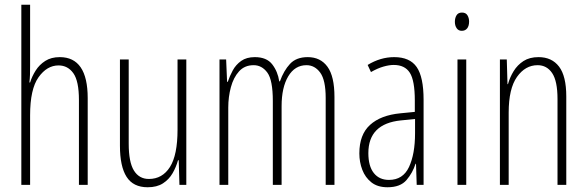

<svg xmlns="http://www.w3.org/2000/svg" viewBox="-20 -780 2477 810"><path d="M107 -503Q107 -480 106.5 -464.5Q106 -449 104 -432H107Q115 -458 130.5 -482.5Q146 -507 171 -523Q196 -539 232 -539Q350 -539 350 -366V0H313V-358Q313 -438 289.5 -471Q266 -504 227 -504Q178 -504 142.5 -454Q107 -404 107 -294V0H70V-760H107Z M766 -529V0H737L734 -104H731Q723 -75 708 -49Q693 -23 667.5 -6.5Q642 10 603 10Q542 10 514 -34Q486 -78 486 -165V-529H523V-174Q523 -96 545 -60.5Q567 -25 608 -25Q665 -25 697 -75.5Q729 -126 729 -233V-529Z M1278 -539Q1332 -539 1361.5 -498.5Q1391 -458 1391 -371V0H1354V-367Q1354 -442 1331 -473.5Q1308 -505 1273 -505Q1224 -505 1196 -458Q1168 -411 1168 -332V0H1131V-354Q1131 -442 1108 -473.5Q1085 -505 1050 -505Q1012 -505 988.5 -479Q965 -453 954 -412Q943 -371 943 -326V0H906V-529H934L938 -435H941Q949 -459 962 -483Q975 -507 997.5 -523Q1020 -539 1055 -539Q1105 -539 1128.5 -508.5Q1152 -478 1158 -437H1161Q1177 -482 1203.5 -510.5Q1230 -539 1278 -539Z M1643 -539Q1709 -539 1738 -497Q1767 -455 1767 -359V0H1738L1735 -89H1733Q1721 -51 1695 -20.5Q1669 10 1615 10Q1573 10 1547 -10.5Q1521 -31 1508.5 -63.5Q1496 -96 1496 -133Q1496 -212 1541 -253Q1586 -294 1669 -302L1730 -308V-356Q1730 -440 1709 -473Q1688 -506 1641 -506Q1622 -506 1597.5 -499Q1573 -492 1545 -476L1531 -506Q1585 -539 1643 -539ZM1671 -272Q1534 -258 1534 -134Q1534 -79 1557 -50Q1580 -21 1621 -21Q1680 -21 1705.5 -75.5Q1731 -130 1731 -218V-278Z M1929 -727Q1945 -727 1952 -715.5Q1959 -704 1959 -689Q1959 -671 1951 -660.5Q1943 -650 1928 -650Q1914 -650 1906.5 -661Q1899 -672 1899 -688Q1899 -704 1906 -715.5Q1913 -727 1929 -727ZM1947 -529V0H1910V-529Z M2252 -539Q2308 -539 2338.5 -499Q2369 -459 2369 -373V0H2332V-362Q2332 -438 2309.5 -471.5Q2287 -505 2248 -505Q2196 -505 2161 -455.5Q2126 -406 2126 -305V0H2089V-529H2118L2121 -425H2123Q2131 -454 2147 -480Q2163 -506 2188.5 -522.5Q2214 -539 2252 -539Z"/></svg>

Font: Noto Sans Malayalam ExtraCondensed ExtraLight
Style: Regular
Weight: 200
Width: 2
Designer: Jelle Bosma - Monotype Design Team
Foundry: Monotype Imaging Inc.
Version: Version 2.104; ttfautohint (v1.8.4.7-5d5b)